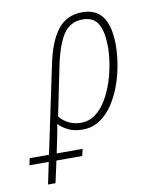

<svg xmlns="http://www.w3.org/2000/svg" viewBox="-193 -605 745 910"><g transform="rotate(-10 179.5 -150.0)"><path d="M-107 133 -100 100H-7L81 -318Q103 -427 146.5 -482.5Q190 -538 265 -538Q330 -538 361.5 -495Q393 -452 395 -368Q396 -326 388.5 -275Q381 -224 364 -174Q347 -124 320 -82Q293 -40 256 -15Q219 10 172 10Q132 10 103 -4Q74 -18 57 -37Q54 -18 50.5 0Q47 18 43 37L30 100H155L147 133H23L0 238H-36L-14 133ZM170 -23Q208 -23 238.5 -45.5Q269 -68 291.5 -105.5Q314 -143 329 -188.5Q344 -234 351 -280.5Q358 -327 357 -367Q355 -435 333 -469.5Q311 -504 261 -504Q200 -504 167.5 -454Q135 -404 115 -306L67 -72Q82 -51 109 -37Q136 -23 170 -23Z"/></g></svg>

Font: Noto Sans Condensed ExtraLight
Style: Italic
Weight: 200
Width: 3
Italic angle: -12°
Designer: Monotype Design Team
Foundry: Monotype Imaging Inc.
Version: Version 2.013; ttfautohint (v1.8.4.7-5d5b)